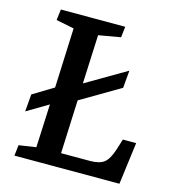

<svg xmlns="http://www.w3.org/2000/svg" viewBox="-105 -789 802 878"><g transform="rotate(15 296.0 -350.0)"><path d="M502.9 -199.2H565.9L540 0H43L48.8 -50.8L129.9 -63L139.2 -268.1L38.1 -208L44.9 -290L142.1 -349.1L153.8 -631.8L68.8 -648.9L75.2 -700.2H379.9L374 -648.9L270 -630.9L259.8 -399.9L450.2 -511.2L442.9 -428.2L256.8 -318.8L246.1 -65.9H382.8Q428.2 -65.9 450 -83.3Q471.7 -100.6 486.8 -147.9Z"/></g></svg>

Font: Literata Book SemiBold
Style: Italic
Weight: 600
Italic angle: -3°
Designer: Latin by Veronika Burian and Jose Scaglione. Greek by Irene Vlachou. Cyrillic by Vera Evstafieva
Foundry: TypeTogether
Version: Version 1.003;PS 001.003;hotconv 1.0.88;makeotf.lib2.5.64775